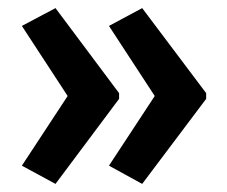

<svg xmlns="http://www.w3.org/2000/svg" viewBox="-20 -507 561 474"><path d="M489 -263 331 -53 249 -98 362 -270 249 -443 331 -487 489 -277ZM274 -263 117 -53 34 -98 147 -270 34 -443 117 -487 274 -277Z"/></svg>

Font: Noto Sans Myanmar UI Condensed SemiBold
Style: Regular
Weight: 600
Width: 3
Designer: Monotype Design Team
Foundry: Monotype Imaging Inc.
Version: Version 2.103; ttfautohint (v1.8.4.7-5d5b)